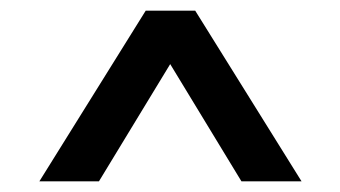

<svg xmlns="http://www.w3.org/2000/svg" viewBox="-20 -732 640 361"><path d="M54 -391 254 -712H347L547 -391H434L262 -674H338L166 -391Z"/></svg>

Font: Asta Sans
Style: Bold
Weight: 700
Designer: 42dot
Version: Version 1.000